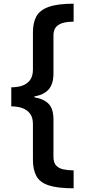

<svg xmlns="http://www.w3.org/2000/svg" viewBox="-20 -852 471 1038"><path d="M41 -380Q76 -380 102 -389.5Q128 -399 143 -420Q158 -441 158 -476V-677Q158 -730 177 -764Q196 -798 244 -815Q292 -832 378 -832V-735Q348 -735 323.5 -729Q299 -723 284 -707Q269 -691 269 -661V-455Q269 -398 243 -368.5Q217 -339 166 -331V-326Q218 -317 243.5 -290Q269 -263 269 -206V-4Q269 26 283 42Q297 58 322 63.5Q347 69 378 69V166Q291 166 243 150Q195 134 176.5 99.5Q158 65 158 11V-182Q158 -217 142.5 -237.5Q127 -258 101 -267.5Q75 -277 41 -277V-380Z"/></svg>

Font: Noto Sans Oriya SemiBold
Style: Regular
Weight: 600
Version: Version 2.003